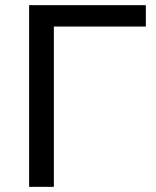

<svg xmlns="http://www.w3.org/2000/svg" viewBox="-20 -725 607 745"><path d="M93 0V-705H546V-622H189V0Z"/></svg>

Font: Nunito Sans 10pt Medium
Style: Regular
Weight: 500
Designer: Vernon Adams
Foundry: Vernon Adams
Version: Version 3.101;gftools[0.9.27]